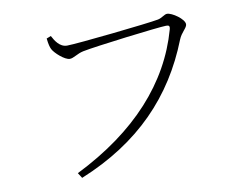

<svg xmlns="http://www.w3.org/2000/svg" viewBox="-75 -776 1150 893"><g transform="rotate(-10 500.0 -329.5)"><path d="M282 -606C247 -606 227 -640 215 -663L194 -655C197 -627 201 -613 206 -603C216 -583 260 -543 284 -543C302 -543 322 -561 351 -567C408 -579 717 -617 751 -617C763 -617 770 -615 765 -597C698 -357 520 -158 228 -13L244 12C528 -104 705 -290 804 -542C817 -575 844 -591 844 -608C844 -633 788 -671 765 -671C752 -671 739 -656 719 -652C674 -643 329 -606 282 -606Z"/></g></svg>

Font: Noto Serif CJK HK ExtraLight
Style: Regular
Weight: 200
Designer: Ryoko NISHIZUKA 西塚涼子 (kana & ideographs); Frank Grießhammer (Latin, Greek & Cyrillic); Wenlong ZHANG 张文龙 (bopomofo); San
Foundry: Adobe
Version: Version 2.001;hotconv 1.1.0;makeotfexe 2.6.0